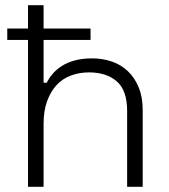

<svg xmlns="http://www.w3.org/2000/svg" viewBox="-20 -720 652 740"><path d="M88 0V-700H148V-401H160Q169 -419 183 -435.5Q197 -452 218 -465.5Q239 -479 268 -487Q297 -495 336 -495Q375 -495 410.5 -483Q446 -471 472.5 -446Q499 -421 514.5 -383.5Q530 -346 530 -296V0H470V-292Q470 -372 430 -406.5Q390 -441 323 -441Q286 -441 253.5 -429Q221 -417 198 -392Q175 -367 161.5 -330Q148 -293 148 -243V0ZM8 -566V-610H329V-566Z"/></svg>

Font: Space Grotesk Light
Style: Regular
Weight: 300
Designer: Florian Karsten
Foundry: Florian Karsten
Version: Version 2.000